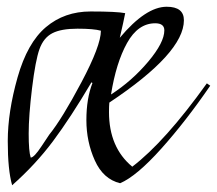

<svg xmlns="http://www.w3.org/2000/svg" viewBox="-20 -534 643 569"><path d="M16 15Q3 -30 3 -116Q3 -202 32 -304.5Q61 -407 116 -453.5Q171 -500 248.5 -500Q326 -500 351 -495L345 -466Q344 -460 340 -444Q336 -428 335 -422Q412 -514 474 -514Q525 -514 525 -474Q525 -377 304 -230Q303 -219 303 -202Q303 -97 372 -40Q469 -114 593 -287L603 -280Q531 -175 458 -93.5Q385 -12 336 9Q286 -3 261 -58.5Q236 -114 236 -178Q236 -242 254 -288L251 -290Q189 -185 137 -115.5Q85 -46 16 15ZM279 -443Q258 -449 209.5 -449Q161 -449 135 -435.5Q109 -422 97 -388.5Q85 -355 75 -273Q65 -191 65 -138Q65 -85 71 -67Q81 -67 103 -100.5Q125 -134 126 -135Q164 -182 221.5 -290.5Q279 -399 279 -443ZM440 -465Q389 -465 356.5 -406.5Q324 -348 309 -254Q371 -294 419 -351Q467 -408 467 -444Q467 -465 440 -465Z"/></svg>

Font: Felipa
Style: Regular
Weight: 400
Designer: Javier Alcaraz
Foundry: Fontstage
Version: Version 1.001